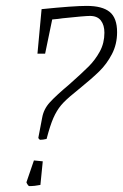

<svg xmlns="http://www.w3.org/2000/svg" viewBox="-20 -622 417 651"><path d="M377 -513Q377 -472 359.5 -438.5Q342 -405 317 -380.5Q292 -356 249 -321Q250 -322 232 -307Q202 -283 187 -265Q172 -247 161 -222Q150 -197 138 -151Q126 -148 116 -148Q115 -148 112.5 -150.5Q110 -153 110 -155L123 -223Q128 -252 149 -275Q170 -298 214 -335Q258 -374 280.5 -396.5Q303 -419 318.5 -447.5Q334 -476 334 -511Q334 -537 322 -552.5Q310 -568 285 -568Q268 -568 192 -560Q181 -558 157 -556L133 -440H107L121 -591Q229 -602 274 -602Q327 -602 352 -581.5Q377 -561 377 -513ZM95 -78 125 -75 117 5Q98 9 79 9Q77 9 73 3Q69 -3 70 -5Z"/></svg>

Font: Grenze ExtraLight
Style: Italic
Weight: 275
Italic angle: -10°
Designer: Renata Polastri
Foundry: Omnibus-Type
Version: Version 1.002; ttfautohint (v1.8)